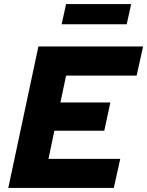

<svg xmlns="http://www.w3.org/2000/svg" viewBox="-20 -930 728 950"><path d="M21 0 170 -700H688L656 -556H307L279 -423H526L496 -283H249L220 -144H575L543 0ZM285 -810 307 -910H629L607 -810Z"/></svg>

Font: Red Hat Text
Style: Bold Italic
Weight: 700
Italic angle: -12°
Designer: Pentagram, MCKL
Foundry: Pentagram, MCKL
Version: Version 1.023; ttfautohint (v1.8.3)